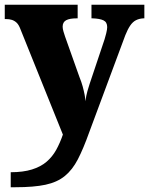

<svg xmlns="http://www.w3.org/2000/svg" viewBox="-22 -556 626 806"><path d="M23 167Q75 167 112 155.5Q149 144 173.5 123Q198 102 214 73Q230 44 242 9L64 -433Q57 -452 48 -460.5Q39 -469 28 -472.5Q17 -476 3 -476H-2V-536H304V-479H300Q270 -479 255.5 -471Q241 -463 241 -444Q241 -435 244.5 -423.5Q248 -412 251 -403L311 -234Q320 -212 325 -193.5Q330 -175 333 -159.5Q336 -144 337 -131Q339 -153 345 -173.5Q351 -194 354 -203L417 -391Q420 -400 424 -416.5Q428 -433 428 -442Q428 -463 412.5 -470.5Q397 -478 366 -479H362V-536H584V-479H580Q562 -478 548.5 -471Q535 -464 524.5 -448.5Q514 -433 504 -408L353 -2Q328 68 305 112.5Q282 157 250 183Q218 209 169 219.5Q120 230 43 230H23Z"/></svg>

Font: Noto Serif Kannada ExtraBold
Style: Regular
Weight: 800
Version: Version 2.003